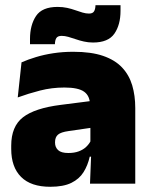

<svg xmlns="http://www.w3.org/2000/svg" viewBox="-20 -704 578 736"><path d="M325 0 330 -126 326.5 -130.5V-283.5L325 -301.5Q325 -336 302.8 -352.2Q280.5 -368.5 227 -368.5Q178.5 -368.5 133.8 -357Q89 -345.5 48 -330.5L62.5 -465Q87.5 -476 118 -485.2Q148.5 -494.5 184.5 -500Q220.5 -505.5 261 -505.5Q329.5 -505.5 375.2 -489.8Q421 -474 448 -445.2Q475 -416.5 486.8 -377Q498.5 -337.5 498.5 -290V0ZM172.5 12Q98.5 12 60.8 -25.8Q23 -63.5 23 -133V-145.5Q23 -219.5 68.2 -254.5Q113.5 -289.5 213 -302L338.5 -318L349 -217L242.5 -201.5Q213.5 -197.5 202.2 -187.8Q191 -178 191 -159V-157Q191 -139.5 202.8 -128.5Q214.5 -117.5 242 -117.5Q265 -117.5 281.8 -123.8Q298.5 -130 309.8 -140.5Q321 -151 327.5 -163.5L352.5 -103.5H324Q316.5 -70 300.2 -44Q284 -18 253.5 -3Q223 12 172.5 12ZM336.5 -541Q318.5 -541 301.8 -544.8Q285 -548.5 270 -553.8Q255 -559 241.5 -562.8Q228 -566.5 216.5 -566.5Q202 -566.5 196.5 -558.8Q191 -551 190.5 -535V-534.5H95V-554.5Q95 -608 118.2 -642.8Q141.5 -677.5 200.5 -677.5Q220.5 -677.5 237.5 -673.8Q254.5 -670 269 -664.8Q283.5 -659.5 296.5 -655.8Q309.5 -652 321 -652Q335 -652 340.2 -660Q345.5 -668 346 -683.5V-684H442V-662.5Q442 -609 418.5 -575Q395 -541 336.5 -541Z"/></svg>

Font: Anek Telugu Medium ExtraBold
Style: Regular
Weight: 800
Version: Version 1.003